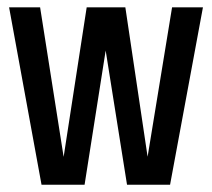

<svg xmlns="http://www.w3.org/2000/svg" viewBox="-20 -508 583 528"><path d="M453.2 -487.9H538.1L447.7 0H329.3L270.6 -369L212.6 0H94.2L5 -487.9H90.3L155 -76.6L218.4 -487.9H324.7L385.9 -77Z"/></svg>

Font: Teko Variable Light
Style: Regular
Weight: 300
Designer: Manushi Parikh, Jonny Pinhorn
Foundry: Indian Type Foundry
Version: Version 3.000